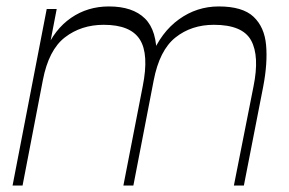

<svg xmlns="http://www.w3.org/2000/svg" viewBox="-20 -576 897 596"><path d="M19 0 125 -548H156L126 -392L121 -418Q149 -485 200.5 -520.5Q252 -556 318 -556Q392 -556 430 -518.5Q468 -481 466 -398L450 -402Q480 -476 535.5 -516Q591 -556 659 -556Q733 -556 767 -524Q801 -492 806 -436Q811 -380 797 -307L737 0H706L767 -308Q786 -402 759.5 -450.5Q733 -499 644 -499Q574 -499 524.5 -459.5Q475 -420 457 -326L394 0H363L423 -308Q443 -408 414 -453.5Q385 -499 302 -499Q232 -499 181.5 -460Q131 -421 113 -327L50 0Z"/></svg>

Font: Savate ExtraLight
Style: Italic
Weight: 200
Italic angle: -11°
Designer: Max Esnée
Foundry: Plomb Type
Version: Version 2.000